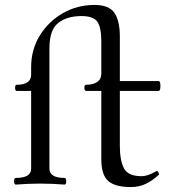

<svg xmlns="http://www.w3.org/2000/svg" viewBox="-20 -743 685 777"><path d="M509 14Q446 14 418 -10.5Q390 -35 390 -99V-375H329Q322 -375 321.5 -387.5Q321 -400 329 -400Q356 -400 373 -411Q390 -422 390 -446V-576Q390 -632 374 -655Q358 -678 310 -678Q251 -678 215.5 -650Q180 -622 180 -547V-61Q180 -23 241 -23Q248 -23 248 -9.5Q248 4 241 4Q217 2 192 1Q167 0 143 0Q118 0 93.5 1Q69 2 44 4Q37 4 37 -9.5Q37 -23 44 -23Q106 -23 106 -60V-375H48Q41 -375 41 -387.5Q41 -400 48 -400Q106 -400 106 -441V-471Q106 -543 141.5 -600Q177 -657 235 -690Q293 -723 362 -723Q421 -723 443 -691Q465 -659 465 -595V-415H622Q627 -415 628.5 -405Q630 -395 628.5 -385Q627 -375 622 -375H465V-153Q465 -94 481.5 -62Q498 -30 553 -30Q578 -30 614 -51Q617 -53 621 -45.5Q625 -38 623 -36Q597 -12 570 1Q543 14 509 14Z"/></svg>

Font: Junicode SmExp
Style: Regular
Weight: 400
Width: 6
Designer: Peter S. Baker
Version: Version 2.205; ttfautohint (v1.8.4)